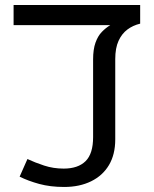

<svg xmlns="http://www.w3.org/2000/svg" viewBox="-20 -735 612 763"><path d="M235 8Q180 8 136 -4Q92 -16 58 -33L89 -103Q119 -89 155.5 -77Q192 -65 233 -65Q290 -65 320 -94.5Q350 -124 350 -190V-499Q350 -539 359.5 -565.5Q369 -592 384.5 -608Q400 -624 418 -635H34V-715H537V-641Q508 -634 486 -617.5Q464 -601 451 -572.5Q438 -544 438 -500V-181Q438 -121 413 -79Q388 -37 342 -14.5Q296 8 235 8Z"/></svg>

Font: telugu15
Style: Book
Weight: 400
Designer: Jelle Bosma - Monotype Design Team
Foundry: Monotype Imaging Inc.
Version: Version 2.003